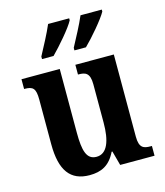

<svg xmlns="http://www.w3.org/2000/svg" viewBox="-115 -853 814 950"><g transform="rotate(-15 292.0 -378.0)"><path d="M313 -619V-606H372C412 -645 477 -721 496 -756V-766H387C368 -721 338 -666 313 -619ZM147 -619V-606H206C245 -645 311 -721 329 -756V-766H221C202 -721 172 -666 147 -619ZM227 10C286 10 330 -10 361 -74H365L385 0H561V-50H554C520 -50 496 -56 496 -115V-536H299V-486H302C336 -486 360 -479 360 -420V-224C360 -131 338 -69 283 -69C232 -69 219 -117 219 -210V-536H23V-486H25C68 -486 82 -474 82 -416V-187C82 -52 129 10 227 10Z"/></g></svg>

Font: Noto Serif Thai Condensed
Style: Bold
Weight: 700
Width: 3
Designer: Monotype Design Team
Foundry: Monotype Imaging Inc.
Version: Version 2.002